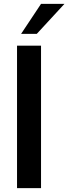

<svg xmlns="http://www.w3.org/2000/svg" viewBox="-20 -972 353 992"><path d="M68 0V-736H192V0ZM170 -797H89L192 -952H313Z"/></svg>

Font: PRinguin Sans
Style: Bold
Weight: 700
Designer: Vernon Adams
Foundry: Vernon Adams
Version: ""